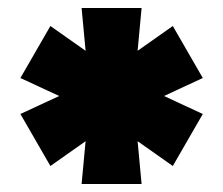

<svg xmlns="http://www.w3.org/2000/svg" viewBox="-20 -740 558 480"><path d="M412 -325 324 -387 334 -280H184L194 -387L106 -325L31 -455L128 -500L31 -545L106 -675L194 -613L184 -720H334L324 -613L412 -675L487 -545L390 -500L487 -455Z"/></svg>

Font: Metropolitano Black
Style: Regular
Weight: 900
Designer: Fonts by Alex Slobzheninov & Chris M. Simpson / Changes by Cristiano Sobral
Foundry: Fonts by Alex Slobzheninov & Chris M. Simpson / Changes by Cristiano Sobral
Version: Version 1.00;August 30, 2020;FontCreator 13.0.0.2681 64-bit